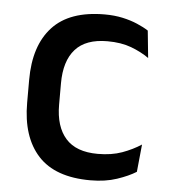

<svg xmlns="http://www.w3.org/2000/svg" viewBox="-43 -541 522 591"><g transform="rotate(5 218.0 -245.0)"><path d="M257.5 11.5Q148.5 11.5 95.8 -46.2Q43 -104 43 -209.5V-280Q43 -386 96 -443.5Q149 -501 257.5 -501Q287.5 -501 312.8 -495.5Q338 -490 358.5 -481.2Q379 -472.5 393.5 -463L402 -379Q378 -396 346.5 -407.8Q315 -419.5 273 -419.5Q206 -419.5 173.8 -383.2Q141.5 -347 141.5 -278V-212Q141.5 -144.5 173.8 -108Q206 -71.5 273 -71.5Q315.5 -71.5 348 -83.2Q380.5 -95 406.5 -112L398 -27Q375 -12.5 339.2 -0.5Q303.5 11.5 257.5 11.5Z"/></g></svg>

Font: Anek Odia Medium
Style: Regular
Weight: 500
Designer: Yesha Goshar & Mahesh Sahu (Odia), Yesha Goshar (Latin)
Foundry: Ek Type
Version: Version 1.003